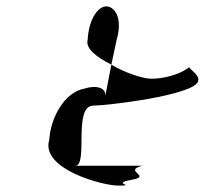

<svg xmlns="http://www.w3.org/2000/svg" viewBox="-20 -762 640 600"><path d="M134 -325C106 -235 298 -182 350 -182C411 -182 323 -188 391 -200C458 -212 362 -227 424 -244H215C257 -244 207 -432 272 -432C314 -432 586 -464 599 -508C605 -526 579 -540 571 -552C554 -537 506 -516 452 -516C428 -516 371 -534 328 -560L309 -462C312 -488 281 -497 243 -485C181 -473 138 -394 134 -325ZM254 -638C246 -611 282 -583 328 -560L345 -640C359 -687 350 -728 323 -740C290 -753 257 -703 254 -638Z"/></svg>

Font: bitstorm
Style: excnobl
Weight: 400
Version: Version 0.2